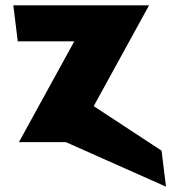

<svg xmlns="http://www.w3.org/2000/svg" viewBox="-20 -533 693 720"><path d="M585.9 32 331.4 -135 539 -513H30L46.6 -378H258.6L51 0H227L602.5 167Z"/></svg>

Font: Hussar
Style: BdOpOblOne
Weight: 700
Foundry: Cannot Into Space Fonts
Version: Version 2.00